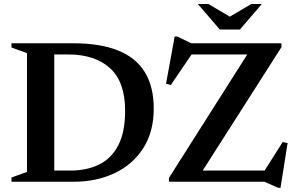

<svg xmlns="http://www.w3.org/2000/svg" viewBox="-20 -886 1442 936"><path d="M590 -346Q590 -487 516.2 -553.8Q442.5 -620.5 313 -620.5H177.5L169 -675H337.5Q468.5 -675 555.5 -640Q642.5 -605 686 -534.2Q729.5 -463.5 729.5 -357Q729.5 -243.5 678.5 -163.8Q627.5 -84 539 -42Q450.5 0 339 0H169L177.5 -54.5H323Q403.5 -54.5 463.5 -84.2Q523.5 -114 556.8 -178.2Q590 -242.5 590 -346ZM36 0V-20.5L111.5 -48V-627L36 -654.5V-675H244.5V0ZM1352 -675V-656L953.5 -31.5L905 -54.5H1270L1358 -193.5L1382 -188.5L1347.5 29.5H1335.5L1269.5 0H803.5V-18.5L1200 -643.5L1263 -620.5H914L812.5 -471.5L789.5 -478L831.5 -708H844.5L912.5 -675ZM1112 -798H1089L1205 -866.5H1256.5L1149.5 -742H1051.5L944.5 -866.5H996Z"/></svg>

Font: Newsreader 24pt SemiBold
Style: Regular
Weight: 600
Designer: Hugues Gentile
Foundry: Production Type
Version: Version 1.003